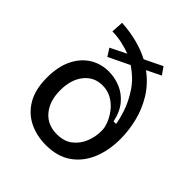

<svg xmlns="http://www.w3.org/2000/svg" viewBox="-196 -837 983 983"><g transform="rotate(45 295.5 -345.5)"><path d="M292 14Q224 14 169.5 -13Q115 -40 83 -95Q51 -150 51 -235Q51 -313 77.5 -368Q104 -423 150 -452Q196 -481 254 -481Q297 -481 338 -464Q379 -447 409 -411Q439 -375 451 -317H469Q465 -349 448.5 -397.5Q432 -446 398.5 -496Q365 -546 309 -583L195 -528L169 -569L256 -612Q227 -623 193.5 -630.5Q160 -638 121 -639L125 -705Q189 -701 241 -687Q293 -673 335 -651L432 -698L460 -658L383 -620Q441 -577 475.5 -520Q510 -463 525 -400.5Q540 -338 540 -279Q540 -194 512 -128Q484 -62 429 -24Q374 14 292 14ZM292 -65Q345 -65 378 -91.5Q411 -118 426.5 -157.5Q442 -197 442 -235V-243Q442 -264 431 -292Q420 -320 399.5 -346.5Q379 -373 349 -390.5Q319 -408 281 -408Q220 -408 182.5 -361Q145 -314 145 -237Q145 -159 184.5 -112Q224 -65 292 -65Z"/></g></svg>

Font: Bricolage Grotesque 10pt
Style: Regular
Weight: 400
Designer: Mathieu Triay
Foundry: Atelier Triay
Version: Version 1.000; ttfautohint (v1.8.4.7-5d5b);gftools[0.9.32]